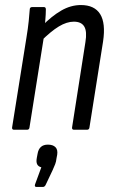

<svg xmlns="http://www.w3.org/2000/svg" viewBox="-20 -515 459 762"><path d="M274 0Q265 0 266 -9L319 -348Q326 -390 314.5 -409.5Q303 -429 273 -429Q245 -429 213.5 -410Q182 -391 141 -350L147 -412Q185 -451 223 -473Q261 -495 301 -495Q355 -495 377.5 -459Q400 -423 389 -350L335 -9Q334 0 325 0ZM36 0Q27 0 28 -9L85 -366Q91 -402 94 -431.5Q97 -461 98 -477Q98 -487 108 -487H154Q162 -487 162 -478Q162 -459 159.5 -430.5Q157 -402 154 -385L155 -374L97 -9Q96 0 87 0ZM125 227Q116 227 119 217L144 149Q132 146 127.5 137Q123 128 126 112L129 96Q135 59 170 59Q190 59 200 69Q210 79 207 99L204 115Q203 126 199 136.5Q195 147 189 160L162 217Q158 227 150 227Z"/></svg>

Font: Sofia Sans Condensed
Style: Italic
Weight: 400
Italic angle: -9°
Designer: Botio Nikoltchev, Ani Petrova
Foundry: lettersoup
Version: Version 4.101